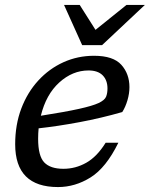

<svg xmlns="http://www.w3.org/2000/svg" viewBox="-20 -748 607 778"><path d="M459.5 -169.5Q410 -68.5 347.2 -29.2Q284.5 10 215 10Q41.5 10 41.5 -163.5Q41.5 -242.5 66.2 -308Q91 -373.5 135 -421.5Q179 -469.5 237 -495.8Q295 -522 361 -522Q439 -522 471.8 -485.2Q504.5 -448.5 504.5 -395Q504.5 -369 496.5 -341.8Q488.5 -314.5 475.5 -294Q390.5 -269.5 302.2 -253Q214 -236.5 136.5 -228Q134.5 -207.5 134.5 -185.5Q134.5 -116 159.2 -90Q184 -64 237 -64Q286 -64 329.5 -88.5Q373 -113 408 -169.5ZM338.5 -462.5Q274 -462.5 220.2 -413.8Q166.5 -365 145.5 -279Q244.5 -294.5 299.8 -306.8Q355 -319 379.5 -330.5Q404 -342 409.8 -356Q415.5 -370 415.5 -389.5Q415.5 -423 396 -442.8Q376.5 -462.5 338.5 -462.5ZM567 -728 393.5 -565H313L239.5 -728H303L367 -627L492.5 -728Z"/></svg>

Font: Newsreader Caption
Style: Italic
Weight: 400
Italic angle: -17°
Designer: Hugues Gentile
Foundry: Production Type
Version: Version 1.001